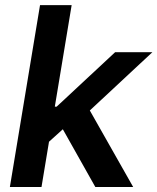

<svg xmlns="http://www.w3.org/2000/svg" viewBox="-20 -748 629 768"><path d="M163.1 -169.4 188.5 -321.3H206.5L440.4 -539.1H589.4L304.2 -273.4H278.3ZM19.5 0 140.1 -727.5H266.6L146 0ZM361.3 0 223.1 -245.6 323.2 -334.5 512.7 0Z"/></svg>

Font: Inter 18pt SemiBold
Style: Italic
Weight: 600
Italic angle: -9.3988°
Designer: Rasmus Andersson
Foundry: rsms
Version: Version 4.001;git-66647c0bb